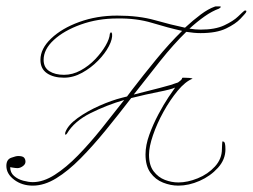

<svg xmlns="http://www.w3.org/2000/svg" viewBox="-55 -574 794 603"><path d="M48 9Q14 9 -10.5 -9.5Q-35 -28 -35 -53Q-35 -73 -20 -78.5Q-5 -84 2 -84Q16 -84 20.5 -79Q25 -74 25 -66Q25 -58 16.5 -52Q8 -46 0 -46Q-6 -46 -14.5 -47.5Q-23 -49 -23 -49Q-23 -32 -11 -21.5Q1 -11 18 -6.5Q35 -2 48 -2Q81 -2 117 -25Q153 -48 190 -86Q227 -124 263.5 -169.5Q300 -215 335 -260Q280 -244 229 -218.5Q178 -193 155 -154Q154 -153 153 -152Q152 -151 150 -151Q149 -152 150 -158Q158 -181 188.5 -203Q219 -225 257.5 -242Q296 -259 328 -267Q336 -269 344 -271Q352 -282 359 -291Q395 -338 436 -388Q477 -438 517 -477Q472 -487 423 -502Q374 -517 313 -516Q252 -516 199 -497Q146 -478 114 -448.5Q82 -419 82 -386Q82 -362 100 -350.5Q118 -339 146 -339Q173 -339 198.5 -353Q224 -367 244 -388Q264 -409 276.5 -430.5Q289 -452 290 -468Q292 -470 292.5 -471.5Q293 -473 293 -473Q295 -473 297 -468Q299 -452 287 -429Q275 -406 253 -383.5Q231 -361 203 -345.5Q175 -330 146 -330Q113 -330 92.5 -344Q72 -358 72 -386Q72 -421 105.5 -453Q139 -485 194 -505Q249 -525 313 -525Q381 -525 432 -510.5Q483 -496 526 -487Q552 -511 575.5 -528.5Q599 -546 619 -553Q621 -554 624.5 -554Q628 -554 631 -554Q637 -554 638.5 -553Q640 -552 633 -547Q611 -539 587.5 -522.5Q564 -506 540 -484Q559 -481 575 -481Q621 -481 649.5 -494.5Q678 -508 693 -522.5Q708 -537 712 -540Q713 -541 716 -541Q721 -541 717 -534Q715 -531 700 -515Q685 -499 655 -484.5Q625 -470 575 -470Q555 -470 530 -474Q490 -435 448.5 -383Q407 -331 365 -277Q412 -289 447.5 -298Q483 -307 504 -315Q504 -315 510.5 -320Q517 -325 517 -329Q517 -330 522 -330Q544 -330 550 -327Q527 -318 503 -289Q479 -260 458.5 -223Q438 -186 425.5 -149.5Q413 -113 413 -88Q413 -55 427.5 -36Q442 -17 463 -9Q484 -1 505 -1Q534 -1 566 -14Q598 -27 620 -51Q642 -75 642 -106Q642 -108 642.5 -119Q643 -130 644 -130Q646 -130 647 -129Q653 -129 653 -105Q653 -73 629.5 -47Q606 -21 572 -6Q538 9 505 9Q481 9 457 -0.5Q433 -10 417.5 -31.5Q402 -53 402 -89Q402 -118 414 -151Q426 -184 442.5 -215Q459 -246 474 -268.5Q489 -291 495 -299Q482 -293 443.5 -285.5Q405 -278 357 -266Q317 -214 277 -165Q237 -116 198 -76.5Q159 -37 121.5 -14Q84 9 48 9Z"/></svg>

Font: Kapakana Light
Style: Regular
Weight: 300
Designer: Kyosuke Nagai
Version: Version 1.000